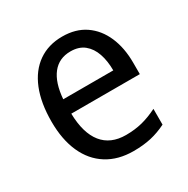

<svg xmlns="http://www.w3.org/2000/svg" viewBox="-132 -664 774 791"><g transform="rotate(-30 255.0 -268.0)"><path d="M264 -546Q328 -546 372.5 -515.5Q417 -485 440.5 -431Q464 -377 464 -306V-252H138Q140 -159 178.5 -111Q217 -63 290 -63Q332 -63 367.5 -72Q403 -81 441 -100V-25Q405 -7 368 1.5Q331 10 284 10Q211 10 158.5 -23Q106 -56 78.5 -117.5Q51 -179 51 -264Q51 -353 76.5 -416Q102 -479 150 -512.5Q198 -546 264 -546ZM263 -476Q208 -476 176.5 -436Q145 -396 139 -320H377Q377 -365 365 -400Q353 -435 328 -455.5Q303 -476 263 -476Z"/></g></svg>

Font: Noto Sans Arabic SemiCondensed
Style: Regular
Weight: 400
Width: 4
Designer: Monotype Design Team, Nadine Chahine, Nizar Qandah and Khaled Hosny
Foundry: Monotype Imaging Inc.
Version: Version 2.012